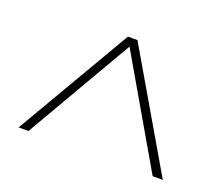

<svg xmlns="http://www.w3.org/2000/svg" viewBox="-74 -836 682 587"><g transform="rotate(20 267.5 -542.5)"><path d="M33 -355 252 -730H283L502 -355H469L267 -703L65 -355Z"/></g></svg>

Font: Human Sans ExtraLight
Style: Regular
Weight: 200
Designer: Tim Radville
Foundry: Continuum
Version: Version 1.000;FEAKit 1.0